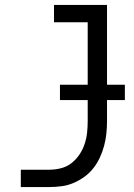

<svg xmlns="http://www.w3.org/2000/svg" viewBox="-20 -755 540 775"><path d="M179 0H64V-70H179Q203 -70 226.5 -76Q250 -82 268.5 -96.5Q287 -111 300.5 -131Q314 -151 321.5 -173.5Q329 -196 331.5 -219.5Q334 -243 334 -267V-665H198V-735H412V-267Q412 -242 409.5 -217Q407 -192 400.5 -167.5Q394 -143 383.5 -120Q373 -97 357.5 -77Q342 -57 321.5 -42Q301 -27 278 -17Q255 -7 230 -3.5Q205 0 179 0ZM222 -351V-413H484V-351Z"/></svg>

Font: Moesevka
Style: Regular
Weight: 400
Monospace: yes
Designer: Belleve Invis
Foundry: Belleve Invis
Version: Version 32.5.0; ttfautohint (v1.8.4)